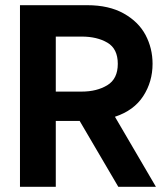

<svg xmlns="http://www.w3.org/2000/svg" viewBox="-20 -720 648 740"><path d="M316 -700Q400 -700 457 -668Q514 -636 541 -585Q568 -534 568 -474Q568 -405 532 -349.5Q496 -294 423 -270L581 0H436L287 -254H195V0H57V-700ZM295 -367Q353 -367 393.5 -391.5Q434 -416 434 -474Q434 -532 394 -555.5Q354 -579 295 -579H195V-367Z"/></svg>

Font: Lopes Sans
Style: Bold
Weight: 700
Designer: Gabriel Lam, Diego Maldonado
Foundry: TypeRant, Foresti Design
Version: Version 4.000